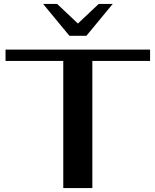

<svg xmlns="http://www.w3.org/2000/svg" viewBox="-20 -951 786 971"><path d="M300 -643H8V-700H739V-643H447V0H300ZM198 -931H269L374 -832L479 -931H550L417 -770H331Z"/></svg>

Font: Fahkwang SemiBold
Style: Regular
Weight: 600
Designer: Suppakit Chalermlarp | Katatrad Co.,Ltd.
Foundry: Cadson Demak Co.,Ltd.
Version: Version 1.000; ttfautohint (v1.6)